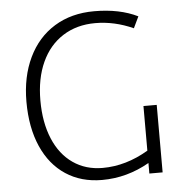

<svg xmlns="http://www.w3.org/2000/svg" viewBox="-52 -776 804 836"><g transform="rotate(-5 349.5 -357.5)"><path d="M62 -358Q62 -467 102 -550.5Q142 -634 216 -679.5Q290 -725 390 -725Q501 -725 580 -686L556 -636Q474 -673 390 -673Q309 -673 248.5 -634.5Q188 -596 155.5 -525Q123 -454 123 -358Q123 -262 153 -190.5Q183 -119 238.5 -80.5Q294 -42 368 -42Q470 -42 568 -100V-295H626V0H568V-46Q470 10 361 10Q270 10 202.5 -34.5Q135 -79 98.5 -162Q62 -245 62 -358Z"/></g></svg>

Font: Noto Sans Georgian Light
Style: Regular
Weight: 300
Designer: Monotype Design team
Foundry: Monotype Imaging Inc.
Version: Version 1.000